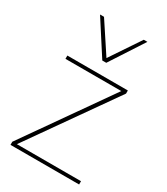

<svg xmlns="http://www.w3.org/2000/svg" viewBox="-195 -876 837 962"><g transform="rotate(30 223.5 -395.0)"><path d="M29 0V-18L375 -511H52V-530H402V-512L55 -19H426V0ZM365 -790 239 -596H216L91 -790H114L228 -617L344 -790Z"/></g></svg>

Font: Georama ExtraCondensed Thin Thin
Style: Regular
Weight: 250
Version: Version 1.001